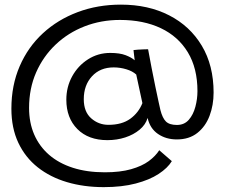

<svg xmlns="http://www.w3.org/2000/svg" viewBox="-20 -768 1000 809"><path d="M417 20.5Q333.5 20.5 262.5 -0.5Q191.5 -21.5 139 -63Q86.5 -104.5 57.2 -166.5Q28 -228.5 28 -310Q28 -408.5 63 -489.2Q98 -570 160.8 -627.8Q223.5 -685.5 307.5 -717Q391.5 -748.5 489.5 -748.5Q604.5 -748.5 692.5 -703.5Q780.5 -658.5 830.2 -575.5Q880 -492.5 880 -378Q880 -325 863 -280Q846 -235 811.5 -207.8Q777 -180.5 725 -180.5Q679.5 -180.5 645.8 -203.5Q612 -226.5 602 -271Q593.5 -242.5 568.2 -221.5Q543 -200.5 507.8 -189Q472.5 -177.5 432.5 -177.5Q352.5 -177.5 306 -224.2Q259.5 -271 259.5 -348Q259.5 -401.5 284 -446.2Q308.5 -491 350.8 -518Q393 -545 444.5 -545Q484.5 -545 509.2 -535.5Q534 -526 547.5 -514Q546 -524.5 544.8 -536.8Q543.5 -549 542.5 -557Q550 -558 561.8 -558.8Q573.5 -559.5 585.5 -560Q597.5 -560.5 604 -560.5Q610.5 -523.5 618.8 -481.8Q627 -440 634.8 -402Q642.5 -364 648.5 -337.5Q654.5 -311 656 -304Q664.5 -270.5 679.2 -256Q694 -241.5 725.5 -241.5Q756.5 -241.5 775.5 -263.2Q794.5 -285 803.2 -318Q812 -351 812 -384Q812 -480.5 771.5 -547.5Q731 -614.5 657.8 -649.2Q584.5 -684 485.5 -684Q406 -684 336.5 -657Q267 -630 214.5 -580.2Q162 -530.5 132.2 -462.8Q102.5 -395 102.5 -313.5Q102.5 -251 124.2 -201Q146 -151 187 -115.5Q228 -80 287.2 -61Q346.5 -42 421.5 -42Q486.5 -42 532.2 -55Q578 -68 606.8 -89.2Q635.5 -110.5 651 -135L704 -89Q686.5 -60 648.2 -35Q610 -10 552 5.2Q494 20.5 417 20.5ZM437 -242Q493.5 -242 528.8 -267.5Q564 -293 580 -333.5L554 -454Q538 -468.5 512 -476.2Q486 -484 459 -484Q402 -484 367.5 -446.5Q333 -409 333 -350Q333 -297 364.2 -269.5Q395.5 -242 437 -242Z"/></svg>

Font: Grandstander Thin Light
Style: Regular
Weight: 300
Version: Version 1.200